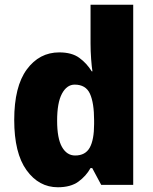

<svg xmlns="http://www.w3.org/2000/svg" viewBox="-20 -780 645 810"><path d="M224 10Q144 10 92 -62Q40 -134 40 -274Q40 -415 93 -487Q146 -559 230 -559Q283 -559 314.5 -536Q346 -513 367 -479H370Q367 -497 364.5 -530.5Q362 -564 362 -597V-760H542V0H407L369 -71H362Q343 -37 310.5 -13.5Q278 10 224 10ZM297 -124Q340 -124 358.5 -157Q377 -190 377 -257V-272Q377 -346 359.5 -384.5Q342 -423 295 -423Q262 -423 241.5 -385Q221 -347 221 -271Q221 -196 241.5 -160Q262 -124 297 -124Z"/></svg>

Font: Noto Sans Disp ExtBd
Style: Regular
Weight: 800
Designer: Monotype Design Team
Foundry: Monotype Imaging Inc.
Version: Version 2.000;GOOG;noto-source:20170915:90ef993387c0; ttfaut